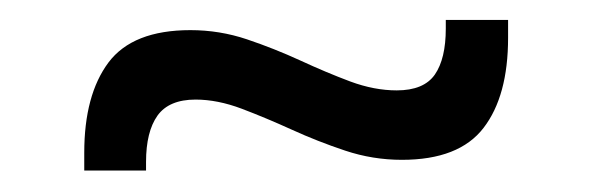

<svg xmlns="http://www.w3.org/2000/svg" viewBox="-20 -396 580 188"><path d="M373.5 -239.5Q345 -239.5 318 -248.5Q291 -257.5 265.8 -269Q240.5 -280.5 216.8 -289.5Q193 -298.5 171.5 -298.5Q145.5 -298.5 134.2 -282.8Q123 -267 123 -237.5V-229H62.5V-246.5Q62.5 -303 86.2 -334.8Q110 -366.5 166.5 -366.5Q195 -366.5 221.8 -357.5Q248.5 -348.5 274 -336.8Q299.5 -325 323 -316.2Q346.5 -307.5 368.5 -307.5Q395 -307.5 405.8 -323Q416.5 -338.5 416.5 -368V-376.5H477.5V-359Q477.5 -302 453.5 -270.8Q429.5 -239.5 373.5 -239.5Z"/></svg>

Font: Anek Kannada
Style: Regular
Weight: 400
Version: Version 1.003